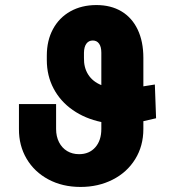

<svg xmlns="http://www.w3.org/2000/svg" viewBox="-20 -737 698 767"><path d="M552.7 -252.9V-221.7Q552.7 -153.8 520 -101.1Q487.3 -48.3 429.9 -19.3Q372.6 9.8 301.8 9.8Q229.5 9.8 173.3 -20.3Q117.2 -50.3 86.2 -103Q55.2 -155.8 55.7 -221.7V-321.3H204.1V-221.7Q204.1 -191.9 215.8 -168.9Q227.5 -146 248.3 -133.5Q269 -121.1 295.9 -121.1Q336.4 -121.1 360.6 -148.4Q384.8 -175.8 384.8 -221.7V-249.5Q319.8 -263.2 270.5 -297.6Q221.2 -332 194.1 -383.3Q167 -434.6 167 -497.1V-514.6Q167 -575.2 191.7 -620.8Q216.3 -666.5 261.2 -691.7Q306.2 -716.8 365.2 -716.8Q422.9 -716.8 465.1 -691.7Q507.3 -666.5 530 -618.9Q552.7 -571.3 552.7 -505.9V-392.1L598.6 -399.4L603.5 -264.6ZM384.8 -397V-526.4Q384.8 -550.3 375.7 -562.7Q366.7 -575.2 350.6 -575.2Q334.5 -575.2 325.2 -562.7Q315.9 -550.3 315.4 -526.4V-505.9Q314.5 -467.3 332.3 -439.2Q350.1 -411.1 384.8 -397Z"/></svg>

Font: Pretendard Std ExtraBold
Style: Regular
Weight: 800
Designer: Base glyphs from Inter by Rasmus Andersson; Hangeul glyphs from Noto Sans CJK(Source Han Sans) by Jang Soo-young and Kan
Foundry: Kil Hyung-jin
Version: Version 1.309